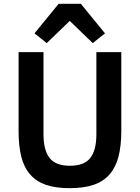

<svg xmlns="http://www.w3.org/2000/svg" viewBox="-20 -970 729 1002"><path d="M402 -950 528 -796 464 -745 344 -861 224 -745 160 -796 286 -950ZM207 -698V-269Q207 -187 238.5 -146Q270 -105 345 -105Q420 -105 451.5 -146Q483 -187 483 -269V-698H613V-286Q613 -209 598.5 -153Q584 -97 552 -60Q520 -23 468.5 -5.5Q417 12 344 12Q270 12 219.5 -5.5Q169 -23 137 -60Q105 -97 91 -153Q77 -209 77 -286V-698Z"/></svg>

Font: IBM Plex Sans Devanagari SemiBold
Style: Regular
Weight: 600
Designer: Mike Abbink, Paul van der Laan, Pieter van Rosmalen, Erin McLaughlin
Foundry: Bold Monday
Version: Version 1.1